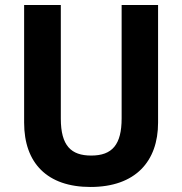

<svg xmlns="http://www.w3.org/2000/svg" viewBox="-20 -734 725 764"><path d="M609 -246V-714H464V-263C464 -159 427 -115 343 -115C263 -115 222 -154 222 -262V-714H76V-246C76 -85 168 10 340 10C519 10 609 -92 609 -246Z"/></svg>

Font: Noto Sans Myanmar SemiCondensed
Style: Bold
Weight: 700
Width: 4
Designer: Monotype Design Team
Foundry: Monotype Imaging Inc.
Version: Version 2.107